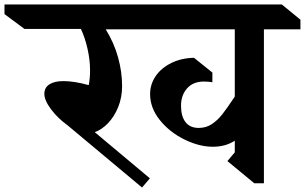

<svg xmlns="http://www.w3.org/2000/svg" viewBox="-131 -806 1361 857"><path d="M1210 -675H1047V12H1004L884 -87L917 -126V-178Q876 -151 819 -151Q758 -151 692 -183.5Q626 -216 582.5 -270Q539 -324 539 -386Q539 -430 564 -466.5Q589 -503 634 -525Q679 -547 735 -548L817 -482V-439Q798 -442 779 -442Q731 -442 704 -411.5Q677 -381 677 -334Q677 -287 697 -261Q717 -235 756 -235Q789 -235 814.5 -252Q840 -269 861 -295.5Q882 -322 917 -375V-675H341Q378 -615 396 -550Q414 -485 414 -422Q414 -371 396.5 -328Q379 -285 351 -256Q323 -227 292 -216L538 -10L503 31L169 -248Q127 -278 97 -318Q67 -358 67 -387Q67 -415 89.5 -429.5Q112 -444 152 -444Q201 -444 265 -426Q271 -456 271 -491Q271 -539 259.5 -589Q248 -639 230 -677H-22L-111 -743V-786H1127L1210 -718Z"/></svg>

Font: Inknut Antiqua Medium
Style: Regular
Weight: 500
Designer: Claus Eggers Sørensen
Foundry: Claus Eggers Sørensen
Version: Version 1.003; ttfautohint (v1.8.2) -l 8 -r 50 -G 200 -x 14 